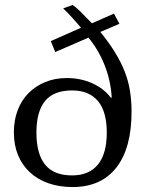

<svg xmlns="http://www.w3.org/2000/svg" viewBox="-20 -745 604 775"><path d="M431 -351H427Q399 -388 352 -409Q305 -430 250 -430Q202 -430 163 -414Q124 -398 95.5 -369.5Q67 -341 51.5 -300.5Q36 -260 36 -211Q36 -160 52.5 -119.5Q69 -79 100 -50Q131 -21 175 -5.5Q219 10 273 10Q388 10 449.5 -68.5Q511 -147 511 -294Q511 -339 504.5 -379Q498 -419 483 -457Q468 -495 444 -534Q420 -573 385 -616L462 -649L440 -690L351 -651Q338 -664 326.5 -676Q315 -688 305.5 -697.5Q296 -707 287.5 -714Q279 -721 273 -725L235 -711Q244 -703 254 -692.5Q264 -682 273.5 -671.5Q283 -661 291.5 -651Q300 -641 307 -633L185 -579L203 -535L337 -593Q377 -545 402 -482.5Q427 -420 431 -351ZM127 -210Q127 -295 162 -337.5Q197 -380 271 -380Q339 -380 375 -337.5Q411 -295 411 -210Q411 -124 375 -80.5Q339 -37 271 -37Q197 -37 162 -80.5Q127 -124 127 -210Z"/></svg>

Font: GradeGX
Style: Regular
Weight: 100
Width: 1
Designer: Adam Twardoch
Foundry: Adam Twardoch
Version: Version 2.002; DEVELOPMENT